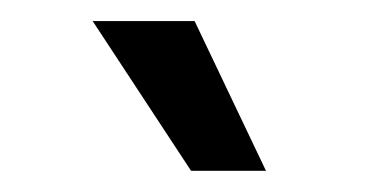

<svg xmlns="http://www.w3.org/2000/svg" viewBox="-20 -777 353 184"><path d="M163.1 -613.3 68.8 -756.8H166.5L234.9 -613.3Z"/></svg>

Font: Inter 16pt
Style: Regular
Weight: 400
Version: Version 4.001;git-66647c0bb